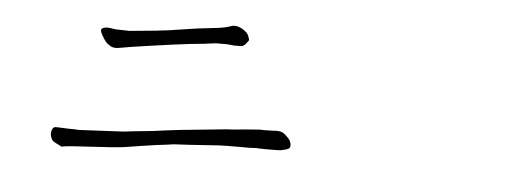

<svg xmlns="http://www.w3.org/2000/svg" viewBox="-37 -629 1574 584"><g transform="rotate(5 750.0 -337.0)"><path d="M606.4 -485.4Q572.3 -480.5 529.3 -476.6Q486.3 -471.7 411.1 -460.9Q335.9 -450.2 317.4 -446.3Q298.8 -442.4 288.6 -448.2Q278.3 -454.1 272.5 -460.9Q266.6 -467.8 259.3 -481.4Q252 -495.1 256.3 -499Q260.7 -502.9 269 -503.9Q277.3 -504.9 299.8 -501Q334 -500 340.8 -500Q355.5 -501 421.9 -507.8Q474.6 -513.7 481.4 -515.6Q511.7 -520.5 546.9 -525.4Q579.1 -529.3 605.5 -532.2Q630.9 -535.2 646.5 -541Q662.1 -546.9 679.7 -537.6Q697.3 -528.3 702.1 -516.6Q707 -504.9 705.1 -502Q703.1 -499 696.8 -491.2Q690.4 -483.4 680.7 -483.4Q670.9 -483.4 661.1 -483.4Q643.6 -485.4 641.6 -485.4Q615.2 -485.4 606.4 -485.4ZM451.2 -161.1Q405.3 -154.3 405.3 -154.3Q389.6 -151.4 356.4 -146.5Q327.1 -142.6 236.3 -137.7Q166 -133.8 167 -130.9Q166 -131.8 165 -131.8Q140.6 -143.6 139.6 -145.5Q133.8 -149.4 130.9 -162.1Q128.9 -170.9 131.8 -178.7Q133.8 -185.5 139.6 -188.5Q145.5 -189.5 157.2 -188.5Q179.7 -187.5 182.6 -187.5Q209 -187.5 212.9 -186.5Q214.8 -186.5 253.9 -188.5L350.6 -193.4Q352.5 -194.3 440.4 -203.1Q453.1 -205.1 476.6 -208Q530.3 -214.8 544.9 -215.8Q657.2 -227.5 661.1 -227.5Q674.8 -227.5 721.7 -232.4Q756.8 -235.4 762.7 -235.4Q776.4 -234.4 791 -235.4Q805.7 -235.4 813.5 -236.3Q825.2 -235.4 828.1 -234.4Q834 -232.4 841.8 -225.6Q851.6 -216.8 855.5 -210Q859.4 -202.1 859.4 -196.3Q859.4 -187.5 854.5 -185.5Q847.7 -181.6 832 -178.7Q826.2 -177.7 801.8 -177.7Q790 -177.7 781.2 -177.7Q758.8 -177.7 757.8 -178.7Q734.4 -176.8 711.9 -177.7Q654.3 -177.7 642.6 -176.8Q591.8 -173.8 555.7 -170.9Q511.7 -168 503.9 -168Q493.2 -166 451.2 -161.1Z"/></g></svg>

Font: ToneOZ-Zhuyin-Tsuipita-TC
Style: Regular
Weight: 400
Designer: ÂÆ£ÂøóÂáåJeffrey Xuan(jeffreyx@gmail.com, ToneOZ.com) ÈòøÂù§(cjkFonts)
Foundry: ToneOZ
Version: Version 0.240710